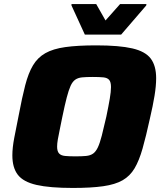

<svg xmlns="http://www.w3.org/2000/svg" viewBox="-20 -920 800 948"><path d="M340 8Q225 8 160 -7Q95 -22 68 -57Q41 -92 41 -153Q41 -191 50.5 -240Q60 -289 73 -354Q89 -439 104.5 -499Q120 -559 143 -597.5Q166 -636 204 -657.5Q242 -679 302.5 -687.5Q363 -696 455 -696Q569 -696 633.5 -681Q698 -666 724.5 -630.5Q751 -595 751 -534Q751 -496 743 -447Q735 -398 720 -334Q701 -247 684 -187Q667 -127 644.5 -89Q622 -51 585.5 -30Q549 -9 489.5 -0.5Q430 8 340 8ZM353 -148Q384 -148 405 -150Q426 -152 439.5 -161.5Q453 -171 463 -192Q473 -213 482.5 -250Q492 -287 505 -344Q516 -397 522 -432.5Q528 -468 528 -490Q528 -515 519 -525.5Q510 -536 490.5 -538Q471 -540 438 -540Q406 -540 385.5 -538Q365 -536 351.5 -526.5Q338 -517 328.5 -496Q319 -475 309.5 -438.5Q300 -402 288 -344Q281 -308 275 -280Q269 -252 265.5 -231.5Q262 -211 262 -196Q262 -173 271.5 -162.5Q281 -152 301 -150Q321 -148 353 -148ZM399 -749 333 -893V-900H455L501 -819L573 -900H703L702 -893L578 -749Z"/></svg>

Font: Saira SemiExpanded ExtraBold
Style: Italic
Weight: 800
Width: 6
Italic angle: -12°
Designer: Hector Gatti with collaboration of the Omnibus-Type team
Foundry: Omnibus-Type
Version: Version 1.101